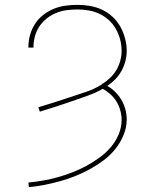

<svg xmlns="http://www.w3.org/2000/svg" viewBox="-20 -548 640 791"><path d="M99 223 97 204Q128 201 159 195.5Q190 190 220 181.5Q250 173 279.5 161.5Q309 150 336.5 135Q364 120 389.5 101.5Q415 83 435.5 59.5Q456 36 468.5 6.5Q481 -23 481 -55Q481 -74 475.5 -93.5Q470 -113 460 -129.5Q450 -146 435 -159.5Q420 -173 403 -182Q373 -165 340.5 -153.5Q308 -142 275 -130.5Q242 -119 209.5 -108.5Q177 -98 144 -88L138 -106Q171 -116 204 -126.5Q237 -137 270 -148Q303 -159 336 -170Q369 -181 399 -200L401 -204Q401 -204 402 -203.5Q403 -203 403 -203Q420 -214 435 -228.5Q450 -243 460 -260.5Q470 -278 475.5 -298Q481 -318 481 -338Q481 -362 475 -385Q469 -408 457.5 -428.5Q446 -449 428.5 -465Q411 -481 390 -491Q369 -501 345.5 -505Q322 -509 299 -509Q276 -509 254 -506Q232 -503 211 -494.5Q190 -486 172.5 -472Q155 -458 142.5 -439.5Q130 -421 124 -399Q118 -377 118 -355Q118 -354 118 -353.5Q118 -353 118 -352H97Q97 -353 97 -353.5Q97 -354 97 -355Q97 -380 104 -404.5Q111 -429 124.5 -450Q138 -471 158 -486.5Q178 -502 201 -511.5Q224 -521 249 -524.5Q274 -528 299 -528Q325 -528 351 -523.5Q377 -519 400.5 -508Q424 -497 443.5 -479Q463 -461 475.5 -438.5Q488 -416 495 -390.5Q502 -365 502 -339Q502 -317 496.5 -296Q491 -275 480.5 -256Q470 -237 455 -221.5Q440 -206 422 -194Q440 -184 455 -169Q470 -154 480.5 -136Q491 -118 496.5 -97.5Q502 -77 502 -56Q502 -23 489 8.5Q476 40 455 66Q434 92 407.5 112Q381 132 352 148Q323 164 292 176.5Q261 189 229 198Q197 207 164.5 213.5Q132 220 99 223Z"/></svg>

Font: Zed Sans Thin Extended
Style: Regular
Weight: 100
Width: 7
Designer: Belleve Invis
Foundry: Belleve Invis
Version: Version 1.0.0; ttfautohint (v1.8.4)